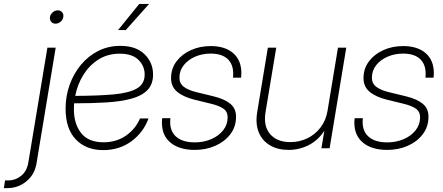

<svg xmlns="http://www.w3.org/2000/svg" viewBox="-134 -760 2272 984"><path d="M108.9 -515.6H151.4L53.2 76.7Q43.9 134.3 1.5 169.2Q-41 204.1 -96.2 204.1H-114.3L-107.9 164.6H-92.3Q-54.7 164.6 -25.4 140.9Q3.9 117.2 11.2 72.8ZM150.4 -638.7Q136.2 -638.7 128.2 -648.7Q120.1 -658.7 122.1 -672.9Q124.5 -687 136.2 -697Q147.9 -707 162.1 -707Q176.3 -707 184.6 -697Q192.9 -687 190.4 -672.9Q188.5 -658.7 176.5 -648.7Q164.6 -638.7 150.4 -638.7Z M394.5 9.3Q307.1 9.3 254.6 -45.4Q202.1 -100.1 202.1 -203.1Q202.1 -267.6 222.9 -325.4Q243.7 -383.3 281 -428.2Q318.4 -473.1 369.6 -499Q420.9 -524.9 482.4 -524.9Q563 -524.9 606.7 -482.2Q650.4 -439.5 650.4 -377.9Q650.4 -328.1 621.8 -298.6Q593.3 -269 539.8 -254.4Q486.3 -239.7 411.9 -235.1Q337.4 -230.5 245.6 -230.5Q244.6 -215.8 244.6 -201.2Q244.6 -125.5 281.7 -78.1Q318.8 -30.8 396.5 -30.8Q461.9 -30.8 511.2 -64.7Q560.5 -98.6 583.5 -152.8H627Q601.6 -82 540 -36.4Q478.5 9.3 394.5 9.3ZM251.5 -268.6Q367.7 -269 447 -276.1Q526.4 -283.2 566.9 -306.2Q607.4 -329.1 607.4 -377.9Q607.4 -421.9 575.4 -453.4Q543.5 -484.9 479.5 -484.9Q418 -484.9 370.8 -455.1Q323.7 -425.3 293.2 -376.2Q262.7 -327.1 251.5 -268.6ZM471.2 -606 579.6 -739.7H629.9L510.7 -606Z M864.3 8.3Q785.6 8.3 740.7 -28.3Q695.8 -64.9 695.8 -130.9Q695.8 -143.6 697.3 -154.3H739.3Q732.4 -93.8 765.9 -62Q799.3 -30.3 864.3 -30.3Q909.7 -30.3 948 -46.6Q986.3 -63 1009.5 -92Q1032.7 -121.1 1032.7 -158.7Q1032.7 -188.5 1010.3 -203.6Q987.8 -218.8 946.8 -228.5L862.8 -249Q804.7 -263.7 773.7 -289.8Q742.7 -315.9 742.7 -359.4Q742.7 -408.7 770.8 -445.8Q798.8 -482.9 845 -503.4Q891.1 -523.9 945.3 -523.9Q1019.5 -523.9 1061.3 -487.5Q1103 -451.2 1103 -384.8Q1103 -372.6 1101.6 -361.8H1060.1Q1066.4 -421.9 1036.6 -453.6Q1006.8 -485.4 945.3 -485.4Q902.8 -485.4 866.5 -469.7Q830.1 -454.1 807.9 -426.3Q785.6 -398.4 785.6 -361.8Q785.6 -332 808.6 -314.7Q831.5 -297.4 875 -287.1L959.5 -266.6Q1016.1 -252.9 1045.9 -228.5Q1075.7 -204.1 1075.7 -162.1Q1075.7 -110.4 1046.4 -72Q1017.1 -33.7 969.2 -12.7Q921.4 8.3 864.3 8.3Z M1344.7 8.3Q1290 8.3 1250.2 -14.9Q1210.4 -38.1 1192.4 -81.3Q1174.3 -124.5 1184.1 -185.1L1238.8 -515.6H1281.7L1227.1 -187Q1214.8 -114.7 1250 -73.2Q1285.2 -31.7 1354 -31.7Q1400.4 -31.7 1440.7 -51Q1481 -70.3 1508.5 -106.2Q1536.1 -142.1 1544.4 -190.9L1598.1 -515.6H1640.6L1555.2 0H1513.2L1528.3 -89.8Q1495.6 -40 1447.3 -15.9Q1398.9 8.3 1344.7 8.3Z M1850.6 8.3Q1772 8.3 1727.1 -28.3Q1682.1 -64.9 1682.1 -130.9Q1682.1 -143.6 1683.6 -154.3H1725.6Q1718.8 -93.8 1752.2 -62Q1785.6 -30.3 1850.6 -30.3Q1896 -30.3 1934.3 -46.6Q1972.7 -63 1995.8 -92Q2019 -121.1 2019 -158.7Q2019 -188.5 1996.6 -203.6Q1974.1 -218.8 1933.1 -228.5L1849.1 -249Q1791 -263.7 1760 -289.8Q1729 -315.9 1729 -359.4Q1729 -408.7 1757.1 -445.8Q1785.2 -482.9 1831.3 -503.4Q1877.4 -523.9 1931.6 -523.9Q2005.9 -523.9 2047.6 -487.5Q2089.4 -451.2 2089.4 -384.8Q2089.4 -372.6 2087.9 -361.8H2046.4Q2052.7 -421.9 2022.9 -453.6Q1993.2 -485.4 1931.6 -485.4Q1889.2 -485.4 1852.8 -469.7Q1816.4 -454.1 1794.2 -426.3Q1772 -398.4 1772 -361.8Q1772 -332 1794.9 -314.7Q1817.9 -297.4 1861.3 -287.1L1945.8 -266.6Q2002.4 -252.9 2032.2 -228.5Q2062 -204.1 2062 -162.1Q2062 -110.4 2032.7 -72Q2003.4 -33.7 1955.6 -12.7Q1907.7 8.3 1850.6 8.3Z"/></svg>

Font: Inter Display ExtraLight
Style: Italic
Weight: 200
Italic angle: -9.39999°
Designer: Rasmus Andersson
Foundry: rsms
Version: Version 4.000;git-a52131595